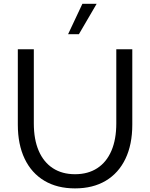

<svg xmlns="http://www.w3.org/2000/svg" viewBox="-20 -997 806 1031"><path d="M690.4 -732.4V-327.6Q690.4 -221.2 653.6 -144.3Q616.7 -67.4 547.9 -26.4Q479 14.6 382.8 14.6Q287.1 14.6 218.3 -26.4Q149.4 -67.4 112.5 -144.3Q75.7 -221.2 75.7 -327.6V-732.4H161.6V-334.5Q161.6 -248 188 -187Q214.4 -126 263.9 -93.8Q313.5 -61.5 382.8 -61.5Q452.6 -61.5 502.2 -93.8Q551.8 -126 578.1 -187Q604.5 -248 604.5 -334.5V-732.4ZM403.8 -813.5H345.7L422.4 -976.6H499Z"/></svg>

Font: Kumbh Sans
Style: Regular
Weight: 400
Version: Version 1.005